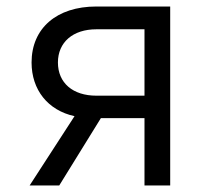

<svg xmlns="http://www.w3.org/2000/svg" viewBox="-20 -570 640 590"><path d="M162 0 290 -207H424V0H503V-550H276C154 -550 77 -483 77 -378C77 -294 127 -231 209 -213L71 0ZM276 -276C204 -276 158 -315 158 -378C158 -440 204 -480 276 -480H424V-276Z"/></svg>

Font: Tekne LDO Light
Style: Regular
Weight: 300
Monospace: yes
Designer: Alessio Laiso, Mario Rullo, Paolo Rosset
Foundry: Alessio Laiso
Version: Version 1.000;hotconv 1.0.109;makeotfexe 2.5.65596